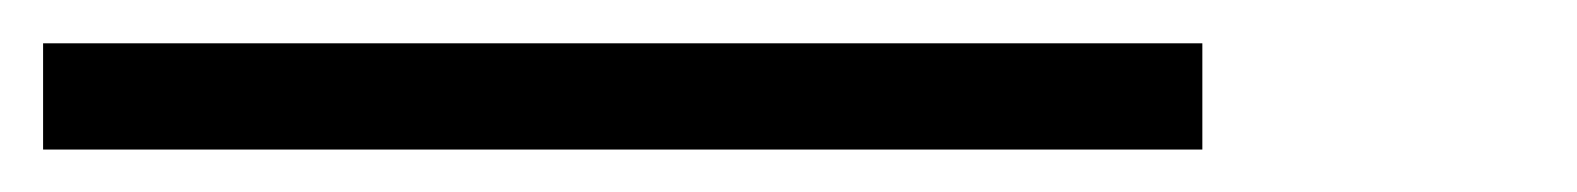

<svg xmlns="http://www.w3.org/2000/svg" viewBox="-90 51 739 90"><path d="M-69.8 121.1V71.3H473.6V121.1Z"/></svg>

Font: Elstob 18pt
Style: Bold Italic
Weight: 700
Italic angle: -20°
Designer: Peter S. Baker
Version: Version 1.015